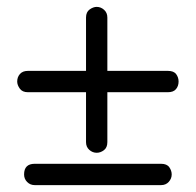

<svg xmlns="http://www.w3.org/2000/svg" viewBox="-20 -567 569 558"><path d="M261 -123Q249 -123 239.5 -131.5Q230 -140 230 -154V-299H61Q45 -299 37.5 -309.5Q30 -320 30 -330Q30 -343 38 -352Q46 -361 61 -361H230V-516Q230 -532 240.5 -539.5Q251 -547 261 -547Q273 -547 282.5 -538.5Q292 -530 292 -516V-361H468Q485 -361 492 -351.5Q499 -342 499 -330Q499 -317 491.5 -308Q484 -299 468 -299H292V-154Q292 -138 282 -130.5Q272 -123 261 -123ZM81 -29Q68 -29 59 -38Q50 -47 50 -60Q50 -91 81 -91H448Q465 -91 472 -81Q479 -71 479 -60Q479 -48 470.5 -38.5Q462 -29 448 -29Z"/></svg>

Font: Hachi Maru Pop
Style: Regular
Weight: 400
Designer: Nontynet
Foundry: Nontynet
Version: Version 1.300